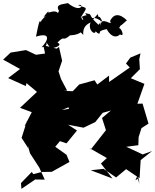

<svg xmlns="http://www.w3.org/2000/svg" viewBox="-96 -1152 992 1227"><path d="M529 -1062C537 -1020 533 -1073 559 -1012C472 -1074 490 -994 477 -1067C479 -1017 414 -1016 358 -1049C369 -1048 389 -971 436 -929C431 -984 465 -999 483 -1009C463 -962 511 -923 515 -952C551 -914 541 -963 542 -941C531 -963 622 -970 588 -966C581 -970 625 -888 671 -932C709 -909 670 -993 662 -967C685 -1006 656 -967 715 -1022C664 -1072 627 -1061 607 -1017C631 -975 548 -1058 547 -987C536 -1062 557 -1008 533 -994C453 -1066 509 -1056 448 -1068L485 -1013ZM292 -1062C270 -1044 290 -1098 214 -1071C219 -1098 177 -1033 181 -1042C228 -1067 143 -1020 162 -984C165 -1050 152 -1015 134 -918C231 -948 213 -894 170 -850C237 -857 168 -922 227 -844C269 -846 303 -867 271 -880C325 -935 295 -877 355 -929C319 -926 348 -935 326 -927C416 -920 421 -959 431 -944C377 -1028 457 -983 420 -1048C443 -1038 421 -1013 479 -1015C487 -1091 400 -1034 410 -1025C469 -1118 465 -1094 403 -1119C444 -1134 426 -1061 338 -1132C307 -1124 254 -1127 281 -1083L253 -1021ZM769 0 796 -16 803 -129 876 -187 816 -165 711 -214 788 -224 790 -276 808 -333 853 -362 815 -490 782 -489 827 -616 740 -652 798 -710 794 -773 802 -811 737 -784 709 -746 769 -683 737 -723 601 -628V-669L526 -612L508 -639L410 -612L369 -569L299 -572L321 -518L323 -524L346 -453L361 -459L300 -449L359 -474L307 -571L333 -573L294 -647L278 -696L301 -764L281 -852L266 -841L181 -863L192 -810L134 -802L70 -832L-28 -816L-76 -771L32 -711L-44 -653L69 -602L73 -621L146 -560L148 -572L32 -463L107 -435L61 -346L113 -383L76 -378L42 -271L83 -207V-216L96 -172L155 -81L190 -4L129 -5L41 55L38 18L107 -53L117 -39L170 -53L235 -54L348 -117L329 -163L257 -214L287 -250L329 -236L396 -318L339 -355L438 -336L513 -372L560 -431L613 -446L556 -398L581 -320L485 -198L475 -206L587 -142L549 -107L623 -11L484 -64L566 -73L646 -18L710 -71L791 -16L794 23L782 -28Z"/></svg>

Font: Hussar Lance
Style: Regular
Weight: 700
Foundry: Cannot Into Space Fonts, PlusOne Fonts
Version: Version 2.27